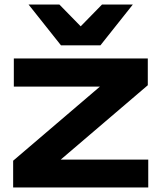

<svg xmlns="http://www.w3.org/2000/svg" viewBox="-20 -827 712 847"><path d="M38 0V-118L456 -475L568 -445H41V-569H632V-451L214 -94L118 -123H634V0ZM423 -627H249L106 -807H242L374 -672H298L430 -807H566Z"/></svg>

Font: Unbounded Medium
Style: Regular
Weight: 500
Designer: Luke Prowse, Jean-Baptiste Morizot, Fátima Lázaro, Florian Runge
Foundry: NaN
Version: Version 1.700